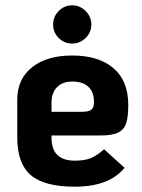

<svg xmlns="http://www.w3.org/2000/svg" viewBox="-20 -691 533 723"><path d="M372 -129 449 -59Q391 12 262 12Q147 12 96 -31.5Q45 -75 45 -173V-316Q45 -393 100.5 -437.5Q156 -482 252 -482Q351 -482 407 -434.5Q463 -387 463 -296Q463 -252 455.5 -228Q448 -204 426 -192.5Q404 -181 362 -181H174V-172Q174 -86 262 -86Q299 -86 322 -95.5Q345 -105 372 -129ZM174 -306V-270H288Q314 -270 324 -278Q334 -286 334 -306Q334 -344 313 -364Q292 -384 252 -384Q215 -384 194.5 -362.5Q174 -341 174 -306ZM180 -599Q180 -628 201 -649.5Q222 -671 252 -671Q281 -671 302.5 -649.5Q324 -628 324 -599Q324 -569 302.5 -548Q281 -527 252 -527Q222 -527 201 -548Q180 -569 180 -599Z"/></svg>

Font: KoHo
Style: Bold
Weight: 700
Designer: Cadson Demak & Katatrad Team
Foundry: Cadson Demak Co.,Ltd.
Version: Version 1.000; ttfautohint (v1.6)